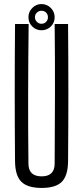

<svg xmlns="http://www.w3.org/2000/svg" viewBox="-20 -918 409 945"><path d="M185 7Q116 7 85.5 -23Q55 -53 54 -123Q51 -461 54 -800H121Q119 -631 118.5 -456.5Q118 -282 120 -113Q120 -50 185 -50Q249 -50 249 -113Q250 -282 250.5 -456.5Q251 -631 249 -800H315Q318 -461 315 -123Q314 -53 284 -23Q254 7 185 7ZM184 -769Q158 -769 139 -787.5Q120 -806 120 -833Q120 -860 139 -879Q158 -898 184 -898Q211 -898 230 -879Q249 -860 249 -833Q249 -806 230 -787.5Q211 -769 184 -769ZM152 -833Q152 -820 161.5 -810.5Q171 -801 184 -801Q198 -801 207 -810.5Q216 -820 216 -833Q216 -847 207 -856Q198 -865 184 -865Q171 -865 161.5 -856Q152 -847 152 -833Z"/></svg>

Font: Big Shoulders Display
Style: Regular
Weight: 400
Designer: Patric King
Foundry: XO Type Co
Version: Version 1.000; ttfautohint (v1.8.2)